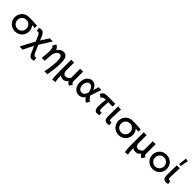

<svg xmlns="http://www.w3.org/2000/svg" viewBox="505 -2878 5146 5146"><g transform="rotate(45 3077.5 -305.0)"><path d="M315 8Q257 8 207 -13Q157 -34 121 -70.5Q85 -107 64 -156Q43 -205 42 -262Q43 -320 64 -369Q85 -418 121 -454.5Q157 -491 207 -511.5Q257 -532 315 -532Q317 -532 318 -532Q359 -532 397 -531Q435 -530 473.5 -528.5Q512 -527 550 -525.5Q588 -524 628 -521V-429Q601 -432 583 -434.5Q565 -437 546 -439Q535 -440 523 -440Q550 -409 567 -369Q588 -320 588 -262Q588 -205 567.5 -156Q547 -107 510.5 -70.5Q474 -34 424 -13Q374 8 315 8ZM315 -91Q352 -91 383 -104.5Q414 -118 436 -140.5Q458 -163 471 -194Q484 -225 484 -262Q484 -298 471 -329.5Q458 -361 436 -383.5Q414 -406 383 -419Q352 -432 315 -432Q280 -432 249 -419Q218 -406 195.5 -383.5Q173 -361 160 -329.5Q147 -298 147 -262Q147 -225 160 -194Q173 -163 195.5 -140.5Q218 -118 249 -104.5Q280 -91 315 -91Z M1157 216Q1127 216 1105.5 201Q1084 186 1067.5 163Q1051 140 1039 112Q1027 84 1016 57L955 -80Q878 58 810 206H693Q785 16 888 -166Q896 -180 904 -194L867 -280Q854 -311 842.5 -337.5Q831 -364 819.5 -383.5Q808 -403 794.5 -414Q781 -425 765 -425Q754 -425 741.5 -421.5Q729 -418 721 -414L705 -517Q719 -522 741.5 -526.5Q764 -531 786 -531Q817 -531 839 -517Q861 -503 878.5 -480.5Q896 -458 910 -427Q924 -396 937 -364L965 -297Q1035 -412 1110 -523H1225Q1120 -360 1014 -182L1088 -10Q1099 16 1109 37Q1119 58 1130 74Q1141 90 1152.5 98.5Q1164 107 1177 107Q1179 107 1181 107Q1190 107 1200.5 103.5Q1211 100 1220 95L1235 200Q1223 206 1200 211Q1177 216 1157 216Z M1632 203Q1646 132 1656 69.5Q1666 7 1672 -46.5Q1678 -100 1681.5 -145.5Q1685 -191 1685 -228Q1684 -329 1662.5 -372.5Q1641 -416 1594 -416Q1566 -416 1542.5 -400Q1519 -384 1500 -357Q1481 -330 1469 -294Q1460 -268 1456 -240Q1455 -209 1452 -176Q1445 -95 1435 0H1327Q1336 -73 1342 -145Q1348 -217 1348 -278Q1348 -315 1345 -341Q1342 -367 1336 -385Q1330 -403 1319 -414.5Q1308 -426 1292 -434L1350 -530Q1381 -517 1401.5 -499Q1422 -481 1435 -457Q1446 -438 1451 -413Q1457 -425 1464 -435Q1485 -465 1511.5 -485.5Q1538 -506 1570 -518Q1602 -530 1635 -530Q1717 -530 1754.5 -466.5Q1792 -403 1793 -261Q1793 -211 1789 -149.5Q1785 -88 1777.5 -24.5Q1770 39 1761.5 99.5Q1753 160 1743 205Z M2373 8 2355 4Q2320 -10 2301 -35Q2289 -50 2283 -74Q2278 -68 2274 -62Q2258 -41 2237.5 -25.5Q2217 -10 2191.5 -1Q2166 8 2132 8Q2084 8 2049 -10Q2034 -17 2023 -27Q2023 -11 2024 4Q2025 39 2027 71.5Q2029 104 2033.5 136Q2038 168 2046 200L1936 212Q1929 162 1926 108Q1923 54 1921.5 -1Q1920 -56 1920 -110V-523H2029V-243Q2029 -218 2032.5 -192.5Q2036 -167 2047 -146Q2058 -125 2078 -111Q2098 -97 2130 -97Q2159 -97 2182.5 -107Q2206 -117 2223.5 -132.5Q2241 -148 2255 -168Q2258 -174 2262 -179V-523H2371V-179Q2371 -138 2380 -118Q2389 -98 2407 -91L2427 -83Z M3019 8 3001 2Q2982 -7 2966 -18Q2950 -29 2937 -45.5Q2924 -62 2914 -85Q2913 -89 2911 -94Q2893 -68 2870 -47Q2841 -22 2805.5 -7Q2770 8 2729 8Q2682 8 2641.5 -12Q2601 -32 2571.5 -67Q2542 -102 2525.5 -151Q2509 -200 2509 -257Q2509 -316 2525 -366Q2541 -416 2569 -452.5Q2597 -489 2636 -509.5Q2675 -530 2721 -530Q2762 -530 2797 -512.5Q2832 -495 2858.5 -464Q2885 -433 2903 -391Q2908 -378 2913 -365L2961 -522H3065L2962 -205Q2972 -183 2982 -167Q2994 -147 3007 -134Q3020 -121 3031.5 -113Q3043 -105 3053 -100L3076 -89ZM2861 -200Q2868 -220 2873 -236Q2871 -249 2868 -262Q2861 -288 2852 -312Q2843 -336 2831 -356.5Q2819 -377 2804.5 -392Q2790 -407 2772 -415.5Q2754 -424 2733 -424Q2711 -424 2689 -414Q2667 -404 2649.5 -383.5Q2632 -363 2621 -331.5Q2610 -300 2610 -258Q2610 -218 2620.5 -188Q2631 -158 2648.5 -138.5Q2666 -119 2690 -108.5Q2714 -98 2740 -98Q2776 -98 2799 -113.5Q2822 -129 2837 -151.5Q2852 -174 2861 -200Z M3430 8Q3376 8 3345.5 -28.5Q3315 -65 3315 -146Q3315 -187 3317.5 -230.5Q3320 -274 3324.5 -319Q3329 -364 3335 -411Q3336 -415 3336 -420H3328Q3301 -420 3280.5 -417.5Q3260 -415 3245 -408Q3230 -401 3219 -388.5Q3208 -376 3200 -356L3113 -418Q3124 -448 3139.5 -468Q3155 -488 3176.5 -500Q3198 -512 3226.5 -517.5Q3255 -523 3291 -523H3592V-420H3429Q3426 -376 3423 -331Q3420 -285 3418 -244.5Q3416 -204 3416 -180Q3416 -154 3418.5 -137.5Q3421 -121 3426 -112.5Q3431 -104 3437.5 -100.5Q3444 -97 3453 -96Q3462 -97 3473 -100Q3484 -103 3492 -108L3510 -7Q3493 1 3472 4.5Q3451 8 3430 8Z M3806 8Q3780 8 3758.5 -0.5Q3737 -9 3722.5 -26.5Q3708 -44 3699.5 -71.5Q3691 -99 3691 -137Q3691 -274 3691.5 -322Q3692 -370 3693 -419.5Q3694 -469 3695 -523H3808Q3807 -483 3804.5 -433Q3802 -383 3799.5 -334Q3797 -285 3795.5 -244.5Q3794 -204 3794 -180Q3795 -129 3803.5 -113Q3812 -97 3829 -96Q3839 -97 3849 -100Q3859 -103 3869 -108L3887 -7Q3869 1 3848 4.5Q3827 8 3806 8Z M4243 8Q4185 8 4135 -13Q4085 -34 4049 -70.5Q4013 -107 3992 -156Q3971 -205 3970 -262Q3971 -320 3992 -369Q4013 -418 4049 -454.5Q4085 -491 4135 -511.5Q4185 -532 4243 -532Q4245 -532 4246 -532Q4287 -532 4325 -531Q4363 -530 4401.5 -528.5Q4440 -527 4478 -525.5Q4516 -524 4556 -521V-429Q4529 -432 4511 -434.5Q4493 -437 4474 -439Q4463 -440 4451 -440Q4478 -409 4495 -369Q4516 -320 4516 -262Q4516 -205 4495.5 -156Q4475 -107 4438.5 -70.5Q4402 -34 4352 -13Q4302 8 4243 8ZM4243 -91Q4280 -91 4311 -104.5Q4342 -118 4364 -140.5Q4386 -163 4399 -194Q4412 -225 4412 -262Q4412 -298 4399 -329.5Q4386 -361 4364 -383.5Q4342 -406 4311 -419Q4280 -432 4243 -432Q4208 -432 4177 -419Q4146 -406 4123.5 -383.5Q4101 -361 4088 -329.5Q4075 -298 4075 -262Q4075 -225 4088 -194Q4101 -163 4123.5 -140.5Q4146 -118 4177 -104.5Q4208 -91 4243 -91Z M5123 8 5105 4Q5070 -10 5051 -35Q5039 -50 5033 -74Q5028 -68 5024 -62Q5008 -41 4987.5 -25.5Q4967 -10 4941.5 -1Q4916 8 4882 8Q4834 8 4799 -10Q4784 -17 4773 -27Q4773 -11 4774 4Q4775 39 4777 71.5Q4779 104 4783.5 136Q4788 168 4796 200L4686 212Q4679 162 4676 108Q4673 54 4671.5 -1Q4670 -56 4670 -110V-523H4779V-243Q4779 -218 4782.5 -192.5Q4786 -167 4797 -146Q4808 -125 4828 -111Q4848 -97 4880 -97Q4909 -97 4932.5 -107Q4956 -117 4973.5 -132.5Q4991 -148 5005 -168Q5008 -174 5012 -179V-523H5121V-179Q5121 -138 5130 -118Q5139 -98 5157 -91L5177 -83Z M5531 8Q5473 8 5423 -13Q5373 -34 5337 -70.5Q5301 -107 5280 -156Q5259 -205 5259 -262Q5259 -320 5280 -369Q5301 -418 5337 -454.5Q5373 -491 5423 -511.5Q5473 -532 5531 -532Q5590 -532 5640.5 -511.5Q5691 -491 5727 -454.5Q5763 -418 5783 -370Q5803 -322 5803 -267Q5803 -265 5803 -262Q5803 -259 5803 -257Q5803 -203 5783 -155Q5763 -107 5727 -70.5Q5691 -34 5640.5 -13Q5590 8 5531 8ZM5531 -91Q5568 -91 5599 -104.5Q5630 -118 5652.5 -140.5Q5675 -163 5687.5 -194Q5700 -225 5700 -262Q5700 -298 5687.5 -329.5Q5675 -361 5652.5 -383.5Q5630 -406 5599 -419Q5568 -432 5531 -432Q5496 -432 5465.5 -419Q5435 -406 5412 -383.5Q5389 -361 5376 -329.5Q5363 -298 5363 -262Q5363 -225 5376 -194Q5389 -163 5412 -140.5Q5435 -118 5465.5 -104.5Q5496 -91 5531 -91Z M6034 8Q6008 8 5986.5 -0.5Q5965 -9 5950.5 -26.5Q5936 -44 5927.5 -71.5Q5919 -99 5919 -137Q5919 -274 5919.5 -322Q5920 -370 5921 -419.5Q5922 -469 5923 -523H6036Q6035 -483 6032.5 -433Q6030 -383 6027.5 -334Q6025 -285 6023.5 -244.5Q6022 -204 6022 -180Q6023 -129 6031.5 -113Q6040 -97 6057 -96Q6067 -97 6077 -100Q6087 -103 6097 -108L6115 -7Q6097 1 6076 4.5Q6055 8 6034 8ZM6054 -808 6009 -583 5943 -592 5969 -826Z"/></g></svg>

Font: Rising Sun SemiBold
Style: Regular
Weight: 600
Designer: Matt McInerney, Pablo Impallari, Rodrigo Fuenzalida (Raleway font), Stephen Hutchings (Greek), Cristiano Sobral (main ch
Foundry: The Rising Sun Project Authors
Version: Version 4.327; ttfautohint (v1.8.4.7-5d5b-dirty)